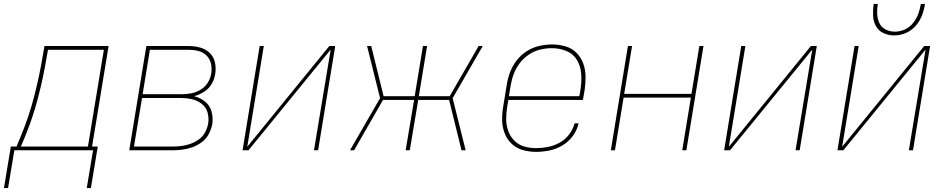

<svg xmlns="http://www.w3.org/2000/svg" viewBox="-41 -764 4813 976"><path d="M400 192H421L456 -19H427L511 -530H185L176 -478Q159 -376 132.5 -273.5Q106 -171 65 -72L43 -19H14L11 0H432ZM65 -19 84 -64Q126 -165 153 -269.5Q180 -374 197 -478L203 -511H487L406 -19ZM0 192 32 0H11L-21 192Z M616 0H837Q862 0 887.5 -3.5Q913 -7 938 -16Q963 -25 985.5 -42Q1008 -59 1020.5 -83Q1033 -107 1038 -132Q1043 -165 1034.5 -196.5Q1026 -228 1001.5 -247.5Q977 -267 946 -275Q972 -282 996.5 -297.5Q1021 -313 1035 -337.5Q1049 -362 1053 -388Q1058 -418 1051.5 -447Q1045 -476 1024.5 -495.5Q1004 -515 975.5 -522.5Q947 -530 917 -530H703ZM684 -285 721 -511H917Q943 -511 967 -505Q991 -499 1008.5 -482Q1026 -465 1031.5 -440.5Q1037 -416 1033 -391Q1029 -366 1015 -343.5Q1001 -321 978 -307.5Q955 -294 930 -289.5Q905 -285 881 -285ZM640 -19 681 -266H876Q905 -266 933 -260Q961 -254 983.5 -237Q1006 -220 1014 -192Q1022 -164 1017 -135Q1013 -113 1001.5 -91.5Q990 -70 970 -55.5Q950 -41 927.5 -33Q905 -25 882 -22Q859 -19 836 -19Z M1192 0H1222L1640 -512L1555 0H1576L1663 -530H1633L1216 -18L1300 -530H1279Z M1738 0H1759L1906 -256H2064L2021 0H2042L2085 -256H2242L2305 0H2326L2260 -265L2413 -530H2392L2245 -275H2088L2130 -530H2109L2067 -275H1909L1846 -530H1825L1891 -265Z M2684 8Q2718 8 2752 1Q2786 -6 2817.5 -24.5Q2849 -43 2871 -73Q2893 -103 2900 -137H2880Q2872 -107 2852 -80.5Q2832 -54 2803.5 -38.5Q2775 -23 2744.5 -17Q2714 -11 2684 -11Q2653 -11 2623.5 -19.5Q2594 -28 2573.5 -49Q2553 -70 2542.5 -98.5Q2532 -127 2532 -158Q2532 -189 2537 -220L2543 -256H2922L2931 -307Q2936 -342 2935.5 -376.5Q2935 -411 2923.5 -442Q2912 -473 2889 -496Q2866 -519 2833 -528.5Q2800 -538 2766 -538H2765Q2733 -538 2700 -530.5Q2667 -523 2637 -504Q2607 -485 2585.5 -457Q2564 -429 2552 -397.5Q2540 -366 2535 -333L2517 -223Q2511 -188 2511.5 -153.5Q2512 -119 2524 -87.5Q2536 -56 2559.5 -33.5Q2583 -11 2616 -1.5Q2649 8 2684 8ZM2904 -275H2546L2555 -330Q2560 -360 2571 -389Q2582 -418 2601.5 -443.5Q2621 -469 2648 -487Q2675 -505 2705 -512Q2735 -519 2765 -519Q2804 -519 2839 -504.5Q2874 -490 2892.5 -458Q2911 -426 2913.5 -387.5Q2916 -349 2910 -310Z M3064 0H3085L3129 -268H3471L3427 0H3448L3535 -530H3514L3474 -287H3132L3172 -530H3151Z M3640 0H3670L4088 -512L4003 0H4024L4111 -530H4081L3664 -18L3748 -530H3727Z M4216 0H4246L4664 -512L4579 0H4600L4687 -530H4657L4240 -18L4324 -530H4303ZM4504 -584Q4534 -584 4563 -596Q4592 -608 4613.5 -632.5Q4635 -657 4646 -686Q4657 -715 4661 -744H4640Q4636 -719 4627 -694Q4618 -669 4600.5 -647Q4583 -625 4558 -614Q4533 -603 4508 -603Q4483 -603 4461 -614Q4439 -625 4429 -647Q4419 -669 4418 -694Q4417 -719 4421 -744H4400Q4396 -715 4397 -686Q4398 -657 4411 -632.5Q4424 -608 4449.5 -596Q4475 -584 4504 -584Z"/></svg>

Font: Iosevka Sparkle Thin Oblique
Style: Regular
Weight: 100
Italic angle: -9°
Designer: Belleve Invis
Foundry: Belleve Invis
Version: Version 4.5.0; ttfautohint (v1.8.3)